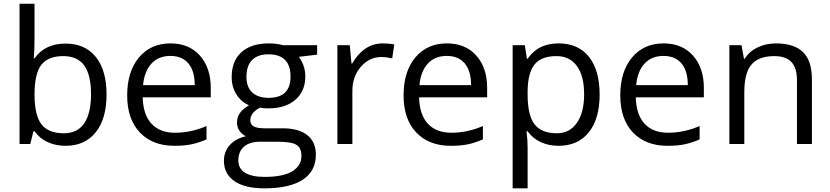

<svg xmlns="http://www.w3.org/2000/svg" viewBox="-20 -780 4498 1040"><path d="M335 -543.9Q440.4 -543.9 498.8 -471.9Q557.1 -399.9 557.1 -268.1Q557.1 -136.2 498.3 -63.2Q439.5 9.8 335 9.8Q282.7 9.8 239.5 -9.5Q196.3 -28.8 167 -68.8H161.1L144 0H85.9V-759.8H167V-575.2Q167 -513.2 163.1 -463.9H167Q223.6 -543.9 335 -543.9ZM323.2 -476.1Q240.2 -476.1 203.6 -428.5Q167 -380.9 167 -268.1Q167 -155.3 204.6 -106.7Q242.2 -58.1 325.2 -58.1Q399.9 -58.1 436.5 -112.5Q473.1 -167 473.1 -269Q473.1 -373.5 436.5 -424.8Q399.9 -476.1 323.2 -476.1Z M924.8 9.8Q806.2 9.8 737.5 -62.5Q668.9 -134.8 668.9 -263.2Q668.9 -392.6 732.7 -468.8Q796.4 -544.9 903.8 -544.9Q1004.4 -544.9 1063 -478.8Q1121.6 -412.6 1121.6 -304.2V-252.9H752.9Q755.4 -158.7 800.5 -109.9Q845.7 -61 927.7 -61Q1014.2 -61 1098.6 -97.2V-24.9Q1055.7 -6.3 1017.3 1.7Q979 9.8 924.8 9.8ZM902.8 -477.1Q838.4 -477.1 800 -435.1Q761.7 -393.1 754.9 -318.8H1034.7Q1034.7 -395.5 1000.5 -436.3Q966.3 -477.1 902.8 -477.1Z M1697.8 -535.2V-483.9L1598.6 -472.2Q1612.3 -455.1 1623 -427.5Q1633.8 -399.9 1633.8 -365.2Q1633.8 -286.6 1580.1 -239.7Q1526.4 -192.9 1432.6 -192.9Q1408.7 -192.9 1387.7 -196.8Q1335.9 -169.4 1335.9 -127.9Q1335.9 -106 1354 -95.5Q1372.1 -85 1416 -85H1510.7Q1597.7 -85 1644.3 -48.3Q1690.9 -11.7 1690.9 58.1Q1690.9 147 1619.6 193.6Q1548.3 240.2 1411.6 240.2Q1306.6 240.2 1249.8 201.2Q1192.9 162.1 1192.9 90.8Q1192.9 42 1224.1 6.3Q1255.4 -29.3 1312 -42Q1291.5 -51.3 1277.6 -70.8Q1263.7 -90.3 1263.7 -116.2Q1263.7 -145.5 1279.3 -167.5Q1294.9 -189.5 1328.6 -210Q1287.1 -227.1 1261 -268.1Q1234.9 -309.1 1234.9 -361.8Q1234.9 -449.7 1287.6 -497.3Q1340.3 -544.9 1437 -544.9Q1479 -544.9 1512.7 -535.2ZM1271 89.8Q1271 133.3 1307.6 155.8Q1344.2 178.2 1412.6 178.2Q1514.6 178.2 1563.7 147.7Q1612.8 117.2 1612.8 64.9Q1612.8 21.5 1585.9 4.6Q1559.1 -12.2 1484.9 -12.2H1387.7Q1332.5 -12.2 1301.8 14.2Q1271 40.5 1271 89.8ZM1314.9 -363.8Q1314.9 -307.6 1346.7 -278.8Q1378.4 -250 1435.1 -250Q1553.7 -250 1553.7 -365.2Q1553.7 -485.8 1433.6 -485.8Q1376.5 -485.8 1345.7 -455.1Q1314.9 -424.3 1314.9 -363.8Z M2051.8 -544.9Q2087.4 -544.9 2115.7 -539.1L2104.5 -463.9Q2071.3 -471.2 2045.9 -471.2Q1981 -471.2 1934.8 -418.5Q1888.7 -365.7 1888.7 -287.1V0H1807.6V-535.2H1874.5L1883.8 -436H1887.7Q1917.5 -488.3 1959.5 -516.6Q2001.5 -544.9 2051.8 -544.9Z M2421.9 9.8Q2303.2 9.8 2234.6 -62.5Q2166 -134.8 2166 -263.2Q2166 -392.6 2229.7 -468.8Q2293.5 -544.9 2400.9 -544.9Q2501.5 -544.9 2560.1 -478.8Q2618.7 -412.6 2618.7 -304.2V-252.9H2250Q2252.4 -158.7 2297.6 -109.9Q2342.8 -61 2424.8 -61Q2511.2 -61 2595.7 -97.2V-24.9Q2552.7 -6.3 2514.4 1.7Q2476.1 9.8 2421.9 9.8ZM2399.9 -477.1Q2335.4 -477.1 2297.1 -435.1Q2258.8 -393.1 2252 -318.8H2531.7Q2531.7 -395.5 2497.6 -436.3Q2463.4 -477.1 2399.9 -477.1Z M3005.9 9.8Q2953.6 9.8 2910.4 -9.5Q2867.2 -28.8 2837.9 -68.8H2832Q2837.9 -22 2837.9 20V240.2H2756.8V-535.2H2822.8L2834 -461.9H2837.9Q2869.1 -505.9 2910.6 -525.4Q2952.1 -544.9 3005.9 -544.9Q3112.3 -544.9 3170.2 -472.2Q3228 -399.4 3228 -268.1Q3228 -136.2 3169.2 -63.2Q3110.4 9.8 3005.9 9.8ZM2994.1 -476.1Q2912.1 -476.1 2875.5 -430.7Q2838.9 -385.3 2837.9 -286.1V-268.1Q2837.9 -155.3 2875.5 -106.7Q2913.1 -58.1 2996.1 -58.1Q3065.4 -58.1 3104.7 -114.3Q3144 -170.4 3144 -269Q3144 -369.1 3104.7 -422.6Q3065.4 -476.1 2994.1 -476.1Z M3595.7 9.8Q3477.1 9.8 3408.4 -62.5Q3339.8 -134.8 3339.8 -263.2Q3339.8 -392.6 3403.6 -468.8Q3467.3 -544.9 3574.7 -544.9Q3675.3 -544.9 3733.9 -478.8Q3792.5 -412.6 3792.5 -304.2V-252.9H3423.8Q3426.3 -158.7 3471.4 -109.9Q3516.6 -61 3598.6 -61Q3685.1 -61 3769.5 -97.2V-24.9Q3726.6 -6.3 3688.2 1.7Q3649.9 9.8 3595.7 9.8ZM3573.7 -477.1Q3509.3 -477.1 3470.9 -435.1Q3432.6 -393.1 3425.8 -318.8H3705.6Q3705.6 -395.5 3671.4 -436.3Q3637.2 -477.1 3573.7 -477.1Z M4296.9 0V-346.2Q4296.9 -411.6 4267.1 -443.8Q4237.3 -476.1 4173.8 -476.1Q4089.8 -476.1 4050.8 -430.7Q4011.7 -385.3 4011.7 -280.8V0H3930.7V-535.2H3996.6L4009.8 -461.9H4013.7Q4038.6 -501.5 4083.5 -523.2Q4128.4 -544.9 4183.6 -544.9Q4280.3 -544.9 4329.1 -498.3Q4377.9 -451.7 4377.9 -349.1V0Z"/></svg>

Font: f0_4961  
Style: Regular
Weight: 400
Foundry: Ascender Corporation
Version: Version 1.10